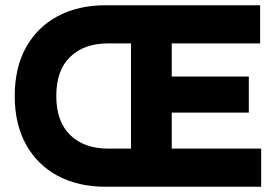

<svg xmlns="http://www.w3.org/2000/svg" viewBox="-20 -710 1049 730"><path d="M381 0Q278 0 200.5 -41Q123 -82 79.5 -159.5Q36 -237 36 -345Q36 -454 79.5 -531Q123 -608 200.5 -649Q278 -690 381 -690H513V-545H391Q300 -545 247 -494Q194 -443 194 -345Q194 -248 247 -196.5Q300 -145 391 -145H513V0ZM546 0V-145H973V0ZM478 0V-690H633V0ZM546 -282V-419H926V-282ZM546 -545V-690H969V-545Z"/></svg>

Font: Radio Canada Big
Style: Bold
Weight: 700
Designer: Étienne Aubert Bonn
Foundry: Coppers and Brasses
Version: Version 1.001